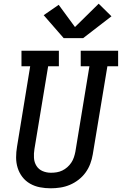

<svg xmlns="http://www.w3.org/2000/svg" viewBox="-20 -1009 658 1037"><path d="M254 8Q224 8 195.5 2.5Q167 -3 142.5 -17Q118 -31 101 -53Q84 -75 75.5 -102Q67 -129 67 -158.5Q67 -188 72 -217L143 -651H96V-735H298V-651H240L166 -204Q162 -180 163.5 -156Q165 -132 177 -113Q189 -94 210 -85Q231 -76 255 -76Q255 -76 255.5 -76Q256 -76 256 -76Q271 -76 286.5 -78.5Q302 -81 316.5 -88Q331 -95 343.5 -106Q356 -117 365 -130.5Q374 -144 379 -159Q384 -174 387 -189L463 -651H416V-735H618V-651H560L481 -175Q477 -150 467.5 -124.5Q458 -99 442 -77Q426 -55 404 -38Q382 -21 357 -10.5Q332 0 305.5 4Q279 8 254 8ZM324 -803 216 -927 297 -983 385 -863 513 -989 582 -921 429 -803Z"/></svg>

Font: Iosevka Slab MdExObl
Style: Regular
Weight: 500
Width: 7
Italic angle: -9°
Monospace: yes
Designer: Belleve Invis
Foundry: Belleve Invis
Version: Version 11.1.1; ttfautohint (v1.8.3)